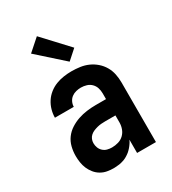

<svg xmlns="http://www.w3.org/2000/svg" viewBox="-189 -871 877 979"><g transform="rotate(-30 250.0 -381.5)"><path d="M189 8Q169 8 150 4.5Q131 1 114 -9Q97 -19 84.5 -34.5Q72 -50 64.5 -67.5Q57 -85 54 -104.5Q51 -124 51 -143Q51 -170 57.5 -196Q64 -222 79.5 -243Q95 -264 117.5 -278.5Q140 -293 165 -301.5Q190 -310 216.5 -313.5Q243 -317 269 -317H330V-351Q330 -368 325 -383.5Q320 -399 308.5 -410.5Q297 -422 281 -427Q265 -432 248 -432Q234 -432 219.5 -428.5Q205 -425 193 -416Q181 -407 174.5 -393Q168 -379 168 -365H57Q57 -388 63.5 -411Q70 -434 83 -454Q96 -474 115 -489Q134 -504 156 -512.5Q178 -521 201.5 -524.5Q225 -528 248 -528Q273 -528 298 -524.5Q323 -521 345.5 -511Q368 -501 387 -484.5Q406 -468 418.5 -446.5Q431 -425 436 -400.5Q441 -376 441 -351V0H330V-78Q325 -68 323.5 -65.5Q322 -63 319 -58.5Q316 -54 312.5 -49.5Q309 -45 305.5 -41Q302 -37 298 -33Q294 -29 290 -25.5Q286 -22 281.5 -19Q277 -16 272.5 -13Q268 -10 263 -7.5Q258 -5 253 -3Q248 -1 242.5 0.5Q237 2 232 3.5Q227 5 221.5 5.5Q216 6 210.5 6.5Q205 7 199.5 7.5Q194 8 189 8ZM234 -88Q253 -88 271.5 -93.5Q290 -99 303.5 -112Q317 -125 323.5 -143Q330 -161 330 -180V-221H269Q257 -221 245.5 -220Q234 -219 222.5 -216Q211 -213 200 -208.5Q189 -204 180 -196Q171 -188 166.5 -177Q162 -166 162 -154Q162 -140 167 -127Q172 -114 182.5 -104.5Q193 -95 206.5 -91.5Q220 -88 234 -88ZM265 -575 115 -709 185 -771 321 -625Z"/></g></svg>

Font: Iosevka Julsh Curly
Style: Bold
Weight: 700
Designer: Belleve Invis
Foundry: Belleve Invis
Version: Version 15.0.2; ttfautohint (v1.8.4)